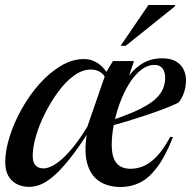

<svg xmlns="http://www.w3.org/2000/svg" viewBox="-20 -738 765 769"><path d="M492 -420 484.5 -417.5Q511 -458.5 546.8 -481.5Q582.5 -504.5 629 -504.5Q663 -504.5 684 -492.5Q705 -480.5 715 -460.2Q725 -440 725 -416Q725 -393 717.8 -369.8Q710.5 -346.5 695 -327Q675 -317 643 -304.5Q611 -292 572.5 -279Q534 -266 492.2 -253.2Q450.5 -240.5 410 -230.5L412.5 -251.5Q468 -269.5 507.5 -286.2Q547 -303 573.2 -319.5Q599.5 -336 614.2 -353.2Q629 -370.5 635.2 -388.8Q641.5 -407 641.5 -426.5Q641.5 -443 636.5 -454.2Q631.5 -465.5 622.2 -471.8Q613 -478 599.5 -478Q570 -478 543.8 -457Q517.5 -436 496.2 -401Q475 -366 459.5 -323.8Q444 -281.5 435.8 -238.5Q427.5 -195.5 427.5 -159Q427.5 -107 446.8 -84.5Q466 -62 503 -62Q530 -62 556 -73.2Q582 -84.5 608.5 -112.2Q635 -140 662 -190L673 -189Q641.5 -110 608.2 -66.5Q575 -23 539.2 -6Q503.5 11 464 11Q410.5 11 375.2 -13.8Q340 -38.5 327.8 -89.2Q315.5 -140 331 -217.5L338.5 -215Q293 -144 257 -99.2Q221 -54.5 192.5 -30.8Q164 -7 140.8 1.8Q117.5 10.5 97 10.5Q69 10.5 47.2 -0.8Q25.5 -12 13.2 -33.8Q1 -55.5 1 -87.5Q1 -135.5 18.8 -191.5Q36.5 -247.5 67.2 -302.2Q98 -357 138 -402Q178 -447 223.8 -474.2Q269.5 -501.5 316 -501.5Q348 -501.5 374.5 -483Q401 -464.5 420 -426L412 -406Q401 -436 384 -447.8Q367 -459.5 344 -459.5Q309.5 -459.5 276 -435Q242.5 -410.5 213 -370.2Q183.5 -330 160.2 -283.8Q137 -237.5 124 -192.8Q111 -148 111 -114.5Q111 -86.5 122.8 -75Q134.5 -63.5 154.5 -63.5Q168.5 -63.5 187.2 -72.5Q206 -81.5 228.5 -101.2Q251 -121 276.5 -153Q302 -185 330 -231L405.5 -449.5L432.5 -493.5H516.5ZM463 -554.5 574.5 -718H681.5L680.5 -712.5L483.5 -554.5Z"/></svg>

Font: Newsreader 60pt Medium
Style: Italic
Weight: 500
Italic angle: -17°
Designer: Hugues Gentile
Foundry: Production Type
Version: Version 1.003